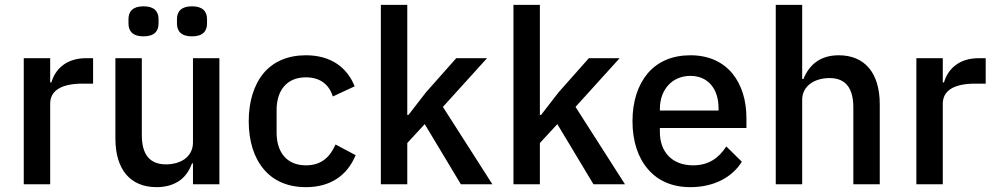

<svg xmlns="http://www.w3.org/2000/svg" viewBox="-20 -760 4105 792"><path d="M78 0V-520H187V-420H192C207 -473 252 -520 335 -520H364V-415H321C234 -415 187 -387 187 -332V0Z M776 -86H772C763 -61 748 -36 725 -18C701 0 669 12 626 12C518 12 456 -60 456 -189V-520H565V-203C565 -122 598 -82 665 -82C693 -82 721 -89 742 -104C762 -119 776 -141 776 -172V-520H885V0H776ZM572 -610C527 -610 510 -632 510 -663V-681C510 -712 527 -734 572 -734C617 -734 634 -712 634 -681V-663C634 -632 617 -610 572 -610ZM772 -610C727 -610 710 -632 710 -663V-681C710 -712 727 -734 772 -734C817 -734 834 -712 834 -681V-663C834 -632 817 -610 772 -610Z M1242 12C1167 12 1108 -14 1068 -62C1028 -109 1006 -177 1006 -260C1006 -343 1028 -411 1068 -459C1108 -506 1167 -532 1242 -532C1346 -532 1412 -481 1443 -404L1353 -362C1338 -410 1302 -441 1242 -441C1162 -441 1121 -386 1121 -306V-213C1121 -133 1162 -78 1242 -78C1306 -78 1341 -112 1364 -164L1447 -120C1412 -35 1342 12 1242 12Z M1551 -740H1660V-286H1665L1737 -379L1862 -520H1989L1807 -319L2011 0H1881L1732 -248L1660 -170V0H1551Z M2098 -740H2207V-286H2212L2284 -379L2409 -520H2536L2354 -319L2558 0H2428L2279 -248L2207 -170V0H2098Z M2828 12C2753 12 2694 -14 2653 -62C2612 -109 2589 -177 2589 -260C2589 -343 2612 -411 2653 -459C2694 -506 2753 -532 2828 -532C2904 -532 2962 -504 3001 -457C3040 -409 3059 -345 3059 -273V-232H2702V-215C2702 -135 2751 -78 2839 -78C2903 -78 2945 -108 2976 -156L3040 -93C3001 -29 2925 12 2828 12ZM2828 -447C2791 -447 2759 -433 2737 -409C2715 -385 2702 -351 2702 -311V-304H2944V-314C2944 -394 2900 -447 2828 -447Z M3180 -740H3289V-434H3294C3317 -490 3360 -532 3440 -532C3547 -532 3609 -459 3609 -330V0H3500V-317C3500 -398 3467 -438 3402 -438C3374 -438 3345 -431 3324 -416C3303 -401 3289 -378 3289 -349V0H3180Z M3760 0V-520H3869V-420H3874C3889 -473 3934 -520 4017 -520H4046V-415H4003C3916 -415 3869 -387 3869 -332V0Z"/></svg>

Font: Plexus Sans Medium
Style: Regular
Weight: 500
Version: Version 2.001;PS 002.001;hotconv 1.0.70;makeotf.lib2.5.58329